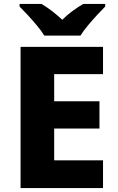

<svg xmlns="http://www.w3.org/2000/svg" viewBox="-20 -951 595 971"><path d="M501 0H84V-714H501V-576H254V-439H483V-301H254V-140H501ZM204 -771Q190 -794 167.5 -821Q145 -848 121.5 -873.5Q98 -899 79 -918V-931H190Q217 -915 242.5 -895.5Q268 -876 295 -851Q320 -876 347.5 -896Q375 -916 401 -931H512V-918Q494 -900 470.5 -874.5Q447 -849 424 -821.5Q401 -794 387 -771Z"/></svg>

Font: Noto Sans Malayalam ExtraBold
Style: Regular
Weight: 800
Designer: Jelle Bosma - Monotype Design Team
Foundry: Monotype Imaging Inc.
Version: Version 2.104; ttfautohint (v1.8.4.7-5d5b)